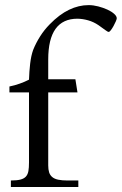

<svg xmlns="http://www.w3.org/2000/svg" viewBox="-20 -746 486 766"><path d="M445.8 -672.9Q445.8 -669.4 441.9 -660.4Q438 -651.4 432.9 -642.1Q427.7 -632.8 422.4 -625.7Q417 -618.7 413.6 -618.7Q409.7 -618.7 400.1 -626Q390.6 -633.3 373 -645.5Q353.5 -658.7 332 -664.8Q310.5 -670.9 289.1 -671.4Q172.4 -671.4 172.4 -508.8V-429.7H280.8L289.1 -377.4H172.4V-85.9Q172.4 -69.8 176 -58.3Q179.7 -46.9 188.5 -39.6Q197.3 -32.2 212.2 -29.1Q227.1 -25.9 249.5 -25.9H292.5V0H23.4V-25.9Q46.9 -25.9 61.3 -29.5Q75.7 -33.2 83.3 -41.5Q90.8 -49.8 93.3 -63.5Q95.7 -77.1 95.7 -97.7V-377.4H17.6V-400.9Q39.1 -405.3 58.8 -412.4Q78.6 -419.4 95.7 -428.2Q96.7 -460 100.3 -491.9Q104 -523.9 112.3 -546.9Q123.5 -574.7 139.9 -600.6Q156.2 -626.5 178.2 -648.9Q216.8 -688.5 255.4 -707Q293.9 -725.6 333.5 -725.6Q352.1 -725.6 371.8 -720.5Q391.6 -715.3 408.2 -707.8Q424.8 -700.2 435.3 -690.9Q445.8 -681.6 445.8 -672.9Z"/></svg>

Font: HM XNiloofar
Style: Regular
Weight: 400
Designer: Hossein Movahhedian
Version: Version 2.8, 2015